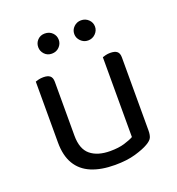

<svg xmlns="http://www.w3.org/2000/svg" viewBox="-122 -749 795 861"><g transform="rotate(-20 275.0 -318.0)"><path d="M75 -169V-260H155V-173Q155 -109 189 -81Q223 -53 283 -53Q323 -53 351 -61.5Q379 -70 395 -79V-260H475V-82Q475 -61 469.5 -48.5Q464 -36 443 -24Q421 -11 380 1Q339 13 282 13Q216 13 169.5 -6.5Q123 -26 99 -66.5Q75 -107 75 -169ZM475 -208H395V-460Q400 -462 410.5 -464.5Q421 -467 432 -467Q454 -467 464.5 -458.5Q475 -450 475 -430ZM155 -208H75V-460Q80 -462 90.5 -464.5Q101 -467 113 -467Q134 -467 144.5 -458.5Q155 -450 155 -430ZM236 -601Q236 -582 222 -567.5Q208 -553 186 -553Q165 -553 151.5 -567.5Q138 -582 138 -601Q138 -621 151.5 -635Q165 -649 186 -649Q208 -649 222 -635Q236 -621 236 -601ZM409 -601Q409 -582 394.5 -567.5Q380 -553 359 -553Q339 -553 324.5 -567.5Q310 -582 310 -601Q310 -621 324.5 -635Q339 -649 359 -649Q380 -649 394.5 -635Q409 -621 409 -601Z"/></g></svg>

Font: Baloo Paaji 2
Style: Regular
Weight: 400
Designer: Shuchita Grover, Noopur Datye and Ek Type
Foundry: Ek Type
Version: Version 1.700